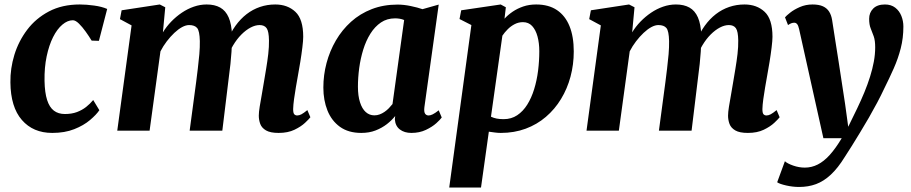

<svg xmlns="http://www.w3.org/2000/svg" viewBox="-20 -584 4070 858"><path d="M213.5 10Q128 10 77.8 -47.8Q27.5 -105.5 26.5 -216Q25.5 -277.5 44.2 -338.8Q63 -400 101.5 -451Q140 -502 198.8 -533Q257.5 -564 336.5 -564Q366 -564 400.5 -559.2Q435 -554.5 459 -544L422 -401.5L389.5 -402.5Q378 -421.5 363 -442.5Q348 -463.5 332.8 -478.5Q317.5 -493.5 305.5 -493.5Q282 -493.5 258.8 -474Q235.5 -454.5 217.2 -418.2Q199 -382 188.5 -332.2Q178 -282.5 179 -222.5Q180 -170 190.5 -137.2Q201 -104.5 220.8 -89.5Q240.5 -74.5 270 -74.5Q300.5 -74.5 323.8 -83.2Q347 -92 364.8 -106Q382.5 -120 396.5 -137L424 -91.5Q410.5 -71.5 382.2 -47.5Q354 -23.5 311.8 -6.8Q269.5 10 213.5 10Z M718.5 -551.5 708 -439.5Q723.5 -465 745.2 -487.5Q767 -510 792.5 -527.2Q818 -544.5 846.2 -554.2Q874.5 -564 903.5 -564Q939.5 -564 964 -550.2Q988.5 -536.5 1001.8 -506.2Q1015 -476 1017 -426Q1017 -418.5 1017 -409.8Q1017 -401 1016.2 -391.5Q1015.5 -382 1014 -372.5L994.5 -399Q1010.5 -438.5 1032.5 -469Q1054.5 -499.5 1082 -520.8Q1109.5 -542 1141.8 -553Q1174 -564 1210 -564Q1265 -564 1300 -531.2Q1335 -498.5 1335 -419.5Q1335 -403 1331.2 -372.2Q1327.5 -341.5 1322 -307.8Q1316.5 -274 1311.5 -247Q1307 -221.5 1302.2 -194Q1297.5 -166.5 1294 -141Q1290.5 -115.5 1290 -96.5Q1290 -78.5 1295.2 -73.2Q1300.5 -68 1308 -68Q1317 -68 1327 -73.2Q1337 -78.5 1353.5 -92L1367 -60Q1361 -52 1343.2 -35.2Q1325.5 -18.5 1296 -4.2Q1266.5 10 1225 10Q1188 10 1168.8 -1.2Q1149.5 -12.5 1143 -30.2Q1136.5 -48 1136.5 -67Q1136.5 -82.5 1140.5 -107.2Q1144.5 -132 1149.8 -161Q1155 -190 1159.5 -218Q1164 -245 1169.5 -277.8Q1175 -310.5 1178.8 -343Q1182.5 -375.5 1182 -403Q1181.5 -444 1171.5 -458Q1161.5 -472 1140 -472Q1121 -472 1100 -461Q1079 -450 1058.8 -429.8Q1038.5 -409.5 1021.8 -381.5Q1005 -353.5 994 -319L1017 -402.5Q1016.5 -379.5 1014.5 -352.5Q1012.5 -325.5 1009.8 -298.2Q1007 -271 1003.5 -246.5L973.5 0H827.5L856.5 -217Q860 -245.5 864 -277.5Q868 -309.5 870.8 -341.8Q873.5 -374 873 -400.5Q872 -445.5 861 -458.8Q850 -472 825 -472Q810.5 -472 793.5 -462.8Q776.5 -453.5 759 -437Q741.5 -420.5 725.2 -399.2Q709 -378 697 -354.5L648.5 0H504L568 -470.5L516 -498.5L523.5 -538L694 -564Z M1876.5 -105Q1874 -84.5 1879.5 -76.2Q1885 -68 1895.5 -68Q1903 -68 1913.5 -73Q1924 -78 1940.5 -91L1954 -59Q1948 -50 1929.8 -33.5Q1911.5 -17 1883 -3.5Q1854.5 10 1818.5 10Q1787 10 1766.8 -5.5Q1746.5 -21 1744.5 -51L1746 -65.5Q1731 -46.5 1708.8 -29.2Q1686.5 -12 1658.2 -1Q1630 10 1594.5 10Q1537 10 1499.2 -17.2Q1461.5 -44.5 1443.2 -90.5Q1425 -136.5 1425 -192.5Q1425 -248.5 1439.2 -302.2Q1453.5 -356 1481 -403.2Q1508.5 -450.5 1548.8 -486.8Q1589 -523 1641.2 -543.2Q1693.5 -563.5 1756.5 -563.5Q1784.5 -563.5 1815.5 -557Q1846.5 -550.5 1868 -543L1940.5 -563.5ZM1786 -494.5Q1777 -498.5 1766.8 -500.2Q1756.5 -502 1745.5 -502Q1709.5 -502 1682.2 -483.5Q1655 -465 1635.2 -433.5Q1615.5 -402 1603.2 -362.2Q1591 -322.5 1585.2 -279.8Q1579.5 -237 1579.5 -196.5Q1579.5 -155.5 1588.8 -126.8Q1598 -98 1614.5 -83.2Q1631 -68.5 1653 -68.5Q1665.5 -68.5 1676.8 -72.8Q1688 -77 1698.2 -84Q1708.5 -91 1717.5 -100.2Q1726.5 -109.5 1734 -119Z M1987.5 254 2086.5 -472 2033.5 -499 2041 -538 2217.5 -564 2240.5 -551.5 2234.5 -500.5Q2250 -517.5 2271 -531.8Q2292 -546 2318.2 -555Q2344.5 -564 2376 -564Q2431.5 -564 2468.8 -539Q2506 -514 2525 -467.2Q2544 -420.5 2544 -354Q2544 -295.5 2529.5 -241.5Q2515 -187.5 2487.2 -141.8Q2459.5 -96 2419.5 -61.8Q2379.5 -27.5 2328.8 -8.8Q2278 10 2218 10Q2205.5 10 2191.8 8.2Q2178 6.5 2164.5 4.5L2129.5 254ZM2174 -62.5Q2185.5 -57 2199.2 -54.2Q2213 -51.5 2230.5 -51.5Q2265 -51.5 2291.2 -69Q2317.5 -86.5 2336.2 -116.5Q2355 -146.5 2367 -185.5Q2379 -224.5 2384.5 -268Q2390 -311.5 2390 -355Q2390 -391.5 2382 -421Q2374 -450.5 2358 -467.8Q2342 -485 2317 -485Q2297 -485 2279.8 -476Q2262.5 -467 2248.8 -453.2Q2235 -439.5 2225 -424.5Z M2815.5 -551.5 2805 -439.5Q2820.5 -465 2842.2 -487.5Q2864 -510 2889.5 -527.2Q2915 -544.5 2943.2 -554.2Q2971.5 -564 3000.5 -564Q3036.5 -564 3061 -550.2Q3085.5 -536.5 3098.8 -506.2Q3112 -476 3114 -426Q3114 -418.5 3114 -409.8Q3114 -401 3113.2 -391.5Q3112.5 -382 3111 -372.5L3091.5 -399Q3107.5 -438.5 3129.5 -469Q3151.5 -499.5 3179 -520.8Q3206.5 -542 3238.8 -553Q3271 -564 3307 -564Q3362 -564 3397 -531.2Q3432 -498.5 3432 -419.5Q3432 -403 3428.2 -372.2Q3424.5 -341.5 3419 -307.8Q3413.5 -274 3408.5 -247Q3404 -221.5 3399.2 -194Q3394.5 -166.5 3391 -141Q3387.5 -115.5 3387 -96.5Q3387 -78.5 3392.2 -73.2Q3397.5 -68 3405 -68Q3414 -68 3424 -73.2Q3434 -78.5 3450.5 -92L3464 -60Q3458 -52 3440.2 -35.2Q3422.5 -18.5 3393 -4.2Q3363.5 10 3322 10Q3285 10 3265.8 -1.2Q3246.5 -12.5 3240 -30.2Q3233.5 -48 3233.5 -67Q3233.5 -82.5 3237.5 -107.2Q3241.5 -132 3246.8 -161Q3252 -190 3256.5 -218Q3261 -245 3266.5 -277.8Q3272 -310.5 3275.8 -343Q3279.5 -375.5 3279 -403Q3278.5 -444 3268.5 -458Q3258.5 -472 3237 -472Q3218 -472 3197 -461Q3176 -450 3155.8 -429.8Q3135.5 -409.5 3118.8 -381.5Q3102 -353.5 3091 -319L3114 -402.5Q3113.5 -379.5 3111.5 -352.5Q3109.5 -325.5 3106.8 -298.2Q3104 -271 3100.5 -246.5L3070.5 0H2924.5L2953.5 -217Q2957 -245.5 2961 -277.5Q2965 -309.5 2967.8 -341.8Q2970.5 -374 2970 -400.5Q2969 -445.5 2958 -458.8Q2947 -472 2922 -472Q2907.5 -472 2890.5 -462.8Q2873.5 -453.5 2856 -437Q2838.5 -420.5 2822.2 -399.2Q2806 -378 2794 -354.5L2745.5 0H2601L2665 -470.5L2613 -498.5L2620.5 -538L2791 -564Z M3551 -454Q3547.5 -470 3542.2 -476.2Q3537 -482.5 3529.5 -482.5Q3522.5 -482.5 3516 -480Q3509.5 -477.5 3501.5 -472L3488 -506.5Q3493.5 -513.5 3510.8 -527.2Q3528 -541 3554.2 -552.5Q3580.5 -564 3611 -564Q3639.5 -564 3657.5 -555.8Q3675.5 -547.5 3685.2 -532Q3695 -516.5 3698.5 -494.5Q3705.5 -448 3713 -401.2Q3720.5 -354.5 3727.8 -307.2Q3735 -260 3742.2 -213Q3749.5 -166 3756.5 -119.5L3770.5 -17.5L3810.5 -99.5Q3828 -136 3842.8 -171.8Q3857.5 -207.5 3868.2 -241.8Q3879 -276 3885 -308.8Q3891 -341.5 3891 -372.5Q3891 -403 3884.5 -421.5Q3878 -440 3871 -456.8Q3864 -473.5 3864 -500Q3864 -527.5 3882.2 -545.8Q3900.5 -564 3934.5 -564Q3962 -564 3980.5 -549.8Q3999 -535.5 4008 -512.8Q4017 -490 4017 -465.5Q4017 -414 4005.2 -368.2Q3993.5 -322.5 3974 -278.5Q3954.5 -234.5 3931 -187.5Q3917.5 -158.5 3900 -125.5Q3882.5 -92.5 3862.8 -58.2Q3843 -24 3823.2 8.5Q3803.5 41 3786 69Q3768.5 97 3755 117.5Q3724.5 167 3692.8 196.5Q3661 226 3626.5 238.8Q3592 251.5 3551 251.5Q3523 251.5 3493.2 244.8Q3463.5 238 3453 230.5L3487.5 136.5Q3498 146.5 3524.2 155.8Q3550.5 165 3576.5 165Q3607 165 3634.2 151.2Q3661.5 137.5 3687.8 108.5Q3714 79.5 3741.5 33.5H3659.5Z"/></svg>

Font: Merriweather 28pt ExtraBold
Style: Italic
Weight: 800
Italic angle: -7.8°
Version: Version 2.101